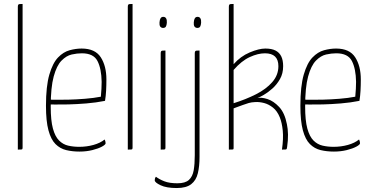

<svg xmlns="http://www.w3.org/2000/svg" viewBox="-20 -755 1879 969"><path d="M70 0V-720Q70 -728 72 -731Q74 -734 79.5 -734.5Q85 -735 94 -735V-10Q94 -5 93 -3Q92 -1 87 -0.5Q82 0 70 0Z M381 10Q345 10 314 2.5Q283 -5 260 -28Q237 -51 224.5 -97.5Q212 -144 212 -221Q212 -320 229 -378.5Q246 -437 273 -465Q300 -493 331.5 -501.5Q363 -510 392 -510Q460 -510 488.5 -466Q517 -422 517 -354Q517 -325 515.5 -297Q514 -269 510 -246Q465 -237 416 -233Q367 -229 325 -228Q283 -227 257 -227.5Q231 -228 231 -228V-252Q231 -252 257.5 -251.5Q284 -251 324.5 -252Q365 -253 409 -256.5Q453 -260 489 -267Q491 -290 492 -307Q493 -324 493 -342Q492 -408 472 -447Q452 -486 393 -486Q369 -486 342 -480Q315 -474 290.5 -449Q266 -424 251 -369Q236 -314 236 -217Q236 -147 247 -106.5Q258 -66 278 -46Q298 -26 324 -20Q350 -14 380 -14Q417 -14 451.5 -23.5Q486 -33 508 -51Q511 -45 512 -40Q513 -35 513 -32Q513 -25 494.5 -15Q476 -5 446 2.5Q416 10 381 10Z M625 0V-720Q625 -728 627 -731Q629 -734 634.5 -734.5Q640 -735 649 -735V-10Q649 -5 648 -3Q647 -1 642 -0.5Q637 0 625 0Z M791 0V-485Q791 -493 793 -496Q795 -499 800.5 -499.5Q806 -500 815 -500V-10Q815 -5 814 -3Q813 -1 808 -0.5Q803 0 791 0ZM802 -614Q792 -615 788 -622Q784 -629 785 -642Q786 -656 790.5 -663Q795 -670 804 -670Q814 -670 818.5 -662Q823 -654 822 -640Q821 -627 817 -620.5Q813 -614 802 -614Z M872 194Q820 194 790.5 180Q761 166 761 155Q761 150 762 146Q763 142 767 137Q784 150 809.5 160Q835 170 875 170Q915 170 933.5 153Q952 136 957.5 104.5Q963 73 963 28V-485Q963 -493 965 -496Q967 -499 972.5 -499.5Q978 -500 987 -500V37Q987 84 978.5 119.5Q970 155 945 174.5Q920 194 872 194ZM975 -614Q965 -615 961 -622Q957 -629 958 -642Q959 -656 963.5 -663Q968 -670 977 -670Q987 -670 991.5 -662Q996 -654 995 -640Q994 -627 990 -620.5Q986 -614 975 -614Z M1135 0V-720Q1135 -728 1137 -731Q1139 -734 1144.5 -734.5Q1150 -735 1159 -735V-431Q1194 -471 1240.5 -490.5Q1287 -510 1319 -510Q1351 -510 1370.5 -500Q1390 -490 1399.5 -470.5Q1409 -451 1409 -421Q1409 -384 1393 -356Q1377 -328 1354.5 -308Q1332 -288 1311 -276Q1290 -264 1279 -260Q1299 -265 1330 -255Q1361 -245 1389 -215Q1417 -185 1428 -128Q1433 -105 1433.5 -76Q1434 -47 1429 -13Q1428 -6 1427 -3.5Q1426 -1 1421 -0.5Q1416 0 1403 0Q1411 -56 1407 -96Q1403 -136 1392 -163Q1379 -195 1357.5 -212Q1336 -229 1313 -235Q1290 -241 1269 -240Q1248 -239 1235 -235Q1225 -232 1206.5 -225.5Q1188 -219 1173.5 -213.5Q1159 -208 1159 -208V-10Q1159 -5 1158.5 -3Q1158 -1 1153 -0.5Q1148 0 1135 0ZM1159 -234Q1220 -253 1271.5 -279Q1323 -305 1354 -340.5Q1385 -376 1385 -421Q1385 -486 1317 -486Q1282 -486 1240.5 -467Q1199 -448 1159 -402Z M1665 10Q1629 10 1598 2.5Q1567 -5 1544 -28Q1521 -51 1508.5 -97.5Q1496 -144 1496 -221Q1496 -320 1513 -378.5Q1530 -437 1557 -465Q1584 -493 1615.5 -501.5Q1647 -510 1676 -510Q1744 -510 1772.5 -466Q1801 -422 1801 -354Q1801 -325 1799.5 -297Q1798 -269 1794 -246Q1749 -237 1700 -233Q1651 -229 1609 -228Q1567 -227 1541 -227.5Q1515 -228 1515 -228V-252Q1515 -252 1541.5 -251.5Q1568 -251 1608.5 -252Q1649 -253 1693 -256.5Q1737 -260 1773 -267Q1775 -290 1776 -307Q1777 -324 1777 -342Q1776 -408 1756 -447Q1736 -486 1677 -486Q1653 -486 1626 -480Q1599 -474 1574.5 -449Q1550 -424 1535 -369Q1520 -314 1520 -217Q1520 -147 1531 -106.5Q1542 -66 1562 -46Q1582 -26 1608 -20Q1634 -14 1664 -14Q1701 -14 1735.5 -23.5Q1770 -33 1792 -51Q1795 -45 1796 -40Q1797 -35 1797 -32Q1797 -25 1778.5 -15Q1760 -5 1730 2.5Q1700 10 1665 10Z"/></svg>

Font: Yanone Kaffeesatz ExtraLight
Style: Regular
Weight: 200
Designer: Yanone (Cyrillic: Daniel Pouzeot, Huerta Tipografica, and Cyreal)
Foundry: Yanone
Version: Version 2.003